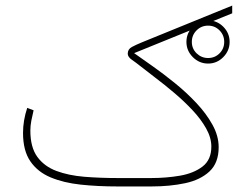

<svg xmlns="http://www.w3.org/2000/svg" viewBox="-20 -672 896 692"><path d="M651.9 -521Q651.9 -552.7 675 -575.7Q698.2 -598.6 730 -598.6Q761.7 -598.6 784.7 -575.7Q807.6 -552.7 807.6 -521Q807.6 -489.3 784.7 -466.1Q761.7 -442.9 730 -442.9Q698.2 -442.9 675 -466.1Q651.9 -489.3 651.9 -521ZM671.4 -521Q671.4 -496.6 688.7 -479.7Q706.1 -462.9 730 -462.9Q754.4 -462.9 771.2 -479.7Q788.1 -496.6 788.1 -521Q788.1 -545.4 771.2 -562.5Q754.4 -579.6 730 -579.6Q705.6 -579.6 688.5 -562.5Q671.4 -545.4 671.4 -521ZM526.4 0H402.8Q332 0 270.5 -6.6Q209 -13.2 162.4 -32.7Q115.7 -52.2 89.4 -90.6Q63 -128.9 63 -192.9Q63 -237.8 78.1 -283.2L101.1 -274.4Q96.7 -256.3 93 -237.5Q89.4 -218.8 89.4 -201.2Q89.4 -141.1 114.5 -106.7Q139.6 -72.3 183.3 -55.9Q227.1 -39.6 283.7 -34.9Q340.3 -30.3 402.8 -30.3H525.9Q579.1 -30.3 628.7 -38.8Q678.2 -47.4 710 -71.8Q741.7 -96.2 741.7 -143.6Q741.7 -175.8 722.9 -209.2Q704.1 -242.7 673.8 -274.9Q643.6 -307.1 608.4 -336.9Q573.2 -366.7 540 -391.8Q506.8 -417 482.9 -436Q470.7 -445.8 455.6 -456.3Q440.4 -466.8 440.4 -478.5Q440.4 -494.6 455.3 -502.7Q470.2 -510.7 491.7 -519.5L816.9 -651.9V-624L463.4 -480.5Q491.2 -460.9 530.3 -433.3Q569.3 -405.8 610.6 -372.3Q651.9 -338.9 687.7 -300.8Q723.6 -262.7 745.8 -222.4Q768.1 -182.1 768.1 -141.6Q768.1 -85 735.1 -54.2Q702.1 -23.4 647.2 -11.7Q592.3 0 526.4 0Z"/></svg>

Font: Vazirmatn FD Thin
Style: Regular
Weight: 100
Designer: Saber Rastikerdar
Foundry: Saber Rastikerdar
Version: Version 33.003